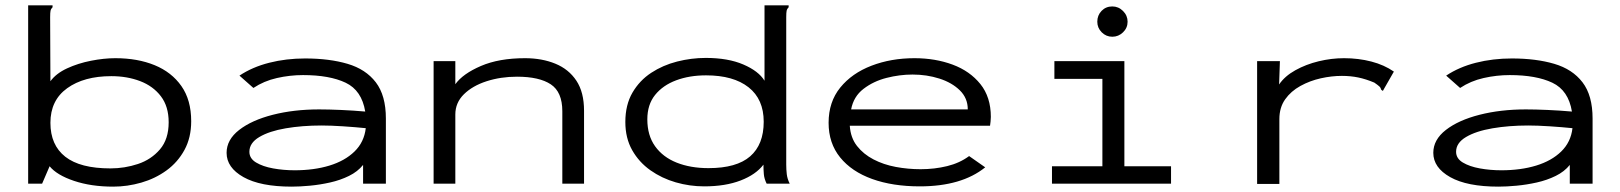

<svg xmlns="http://www.w3.org/2000/svg" viewBox="-20 -685 6040 716"><path d="M402 11Q320 11 256 -10.5Q192 -32 165 -65L137 0H85V-665H176V-658Q170 -652 168.5 -645Q167 -638 167 -621L168 -382Q189 -411 230 -430Q271 -449 319.5 -458.5Q368 -468 410 -468Q493 -468 556.5 -442Q620 -416 656.5 -364Q693 -312 693 -233Q693 -172 668 -126Q643 -80 601 -49.5Q559 -19 507 -4Q455 11 402 11ZM392 -57Q445 -57 494.5 -73.5Q544 -90 576.5 -128Q609 -166 609 -229Q609 -288 580 -326Q551 -364 502.5 -382.5Q454 -401 395 -401Q293 -401 230.5 -356Q168 -311 168 -227Q168 -144 223.5 -100.5Q279 -57 392 -57Z M1068 11Q951 11 888 -24.5Q825 -60 825 -115Q825 -164 872 -200.5Q919 -237 997.5 -257Q1076 -277 1170 -277Q1205 -277 1251 -275Q1297 -273 1342 -269Q1329 -348 1269 -376.5Q1209 -405 1110 -405Q1061 -405 1012.5 -394Q964 -383 925 -357L873 -403Q921 -435 984 -451Q1047 -467 1118 -467Q1208 -467 1276 -447Q1344 -427 1381.5 -378Q1419 -329 1419 -243V0H1334V-70Q1314 -45 1281.5 -29Q1249 -13 1211 -4.5Q1173 4 1135.5 7.5Q1098 11 1068 11ZM910 -119Q910 -94 935 -79Q960 -64 998.5 -57Q1037 -50 1079 -50Q1151 -50 1208.5 -67.5Q1266 -85 1302 -120Q1338 -155 1344 -207Q1305 -211 1259 -214Q1213 -217 1179 -217Q1107 -217 1045.5 -206.5Q984 -196 947 -174Q910 -152 910 -119Z M1597 0V-457H1678V-371Q1706 -410 1773.5 -439Q1841 -468 1938 -468Q2001 -468 2051 -447.5Q2101 -427 2129.5 -384Q2158 -341 2158 -272V0H2077V-270Q2077 -342 2034 -370.5Q1991 -399 1908 -399Q1847 -399 1794.5 -382Q1742 -365 1710 -333.5Q1678 -302 1678 -258V0Z M2606 10Q2552 10 2500 -5Q2448 -20 2405.5 -50Q2363 -80 2337.5 -125Q2312 -170 2312 -230Q2312 -294 2338.5 -339.5Q2365 -385 2408.5 -413.5Q2452 -442 2505 -455.5Q2558 -469 2612 -469Q2695 -469 2752 -444.5Q2809 -420 2831 -384V-665H2921V-658Q2915 -652 2913.5 -645Q2912 -638 2912 -621V-71Q2912 -53 2914 -35.5Q2916 -18 2925 0H2839Q2830 -18 2828.5 -35.5Q2827 -53 2827 -71Q2799 -34 2742 -12Q2685 10 2606 10ZM2622 -58Q2727 -58 2777.5 -102Q2828 -146 2828 -231Q2828 -315 2771.5 -359.5Q2715 -404 2613 -404Q2551 -404 2501.5 -385.5Q2452 -367 2423 -331Q2394 -295 2394 -240Q2394 -180 2423 -139.5Q2452 -99 2503.5 -78.5Q2555 -58 2622 -58Z M3410 10Q3309 10 3232.5 -17.5Q3156 -45 3113 -98Q3070 -151 3070 -227Q3070 -305 3113.5 -358.5Q3157 -412 3230 -440Q3303 -468 3390 -468Q3468 -468 3532.5 -444Q3597 -420 3636 -371.5Q3675 -323 3675 -249Q3675 -240 3674 -232Q3673 -224 3672 -216H3149Q3152 -171 3176 -140.5Q3200 -110 3237.5 -90.5Q3275 -71 3320.5 -62.5Q3366 -54 3413 -54Q3465 -54 3512 -65.5Q3559 -77 3594 -103L3654 -61Q3566 10 3410 10ZM3154 -277H3589Q3589 -319 3559.5 -348Q3530 -377 3483 -392Q3436 -407 3383 -407Q3335 -407 3286 -394.5Q3237 -382 3200 -353.5Q3163 -325 3154 -277Z M3903 0V-65H4091V-391H3912V-457H4173V-65H4347V0ZM4128 -548Q4105 -548 4088.5 -564.5Q4072 -581 4072 -604Q4072 -628 4088 -644.5Q4104 -661 4128 -661Q4151 -661 4168 -644Q4185 -627 4185 -604Q4185 -581 4168 -564.5Q4151 -548 4128 -548Z M4668 -457H4753L4750 -370Q4771 -401 4810.5 -423Q4850 -445 4897.5 -456.5Q4945 -468 4992 -468Q5046 -468 5094 -455.5Q5142 -443 5178 -418L5142 -355L5137 -346L5131 -350Q5129 -358 5123.5 -363Q5118 -368 5105 -377Q5074 -390 5045.5 -396Q5017 -402 4984 -402Q4946 -402 4905.5 -393Q4865 -384 4829.5 -364.5Q4794 -345 4772.5 -314.5Q4751 -284 4751 -241V1H4668Z M5568 11Q5451 11 5388 -24.5Q5325 -60 5325 -115Q5325 -164 5372 -200.5Q5419 -237 5497.5 -257Q5576 -277 5670 -277Q5705 -277 5751 -275Q5797 -273 5842 -269Q5829 -348 5769 -376.5Q5709 -405 5610 -405Q5561 -405 5512.5 -394Q5464 -383 5425 -357L5373 -403Q5421 -435 5484 -451Q5547 -467 5618 -467Q5708 -467 5776 -447Q5844 -427 5881.5 -378Q5919 -329 5919 -243V0H5834V-70Q5814 -45 5781.5 -29Q5749 -13 5711 -4.5Q5673 4 5635.5 7.5Q5598 11 5568 11ZM5410 -119Q5410 -94 5435 -79Q5460 -64 5498.5 -57Q5537 -50 5579 -50Q5651 -50 5708.5 -67.5Q5766 -85 5802 -120Q5838 -155 5844 -207Q5805 -211 5759 -214Q5713 -217 5679 -217Q5607 -217 5545.5 -206.5Q5484 -196 5447 -174Q5410 -152 5410 -119Z"/></svg>

Font: Inconsolata ExtraExpanded
Style: Regular
Weight: 400
Width: 8
Monospace: yes
Designer: Raph Levien, Cyreal, Brenton Simpson
Foundry: Raph Levien, Cyreal, Google
Version: Version 3.000; ttfautohint (v1.8.2.53-6de2)